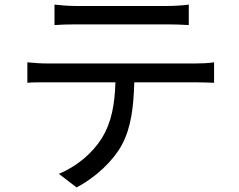

<svg xmlns="http://www.w3.org/2000/svg" viewBox="-20 -763 1040 835"><path d="M801 -743C772 -739 734 -737 706 -737H309C277 -737 245 -740 217 -743V-654C242 -656 277 -657 310 -657H706C735 -657 772 -656 801 -654V-743ZM510 -133C550 -207 561 -297 564 -405H830C854 -405 889 -404 911 -403V-492C887 -488 851 -487 830 -487H188C157 -487 127 -489 99 -492V-403C121 -405 145 -405 168 -405H178H482C479 -311 466 -231 422 -161C383 -98 314 -39 236 -7L313 52C398 8 474 -66 510 -133Z"/></svg>

Font: Glow Sans SC Normal Book
Style: Regular
Weight: 500
Designer: Ryoko NISHIZUKA (kana, bopomofo & ideographs); Paul D. Hunt (Latin, Greek & Cyrillic); Sandoll Communications, Soo-young
Version: Version 0.93